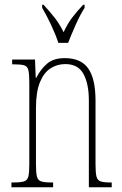

<svg xmlns="http://www.w3.org/2000/svg" viewBox="-20 -786 513 806"><path d="M28 0V-20H36Q67 -20 81 -24.5Q95 -29 99 -45Q103 -61 103 -96V-441Q103 -476 99 -492Q95 -508 81 -512Q67 -516 36 -516H31V-536H127L130 -459H132Q151 -496 178 -519Q205 -542 252 -542Q320 -542 350.5 -498.5Q381 -455 381 -363V-96Q381 -61 385 -45Q389 -29 402.5 -24.5Q416 -20 445 -20H449V0H353V-364Q353 -434 330.5 -475.5Q308 -517 254 -517Q220 -517 192 -499Q164 -481 147.5 -440.5Q131 -400 131 -333V-96Q131 -61 135 -45Q139 -29 153 -24.5Q167 -20 197 -20H203V0ZM225 -606Q214 -640 194 -682.5Q174 -725 157 -753V-766H163Q190 -736 209.5 -711.5Q229 -687 247 -651Q264 -687 282.5 -711.5Q301 -736 329 -766H335V-753Q317 -725 298 -682.5Q279 -640 266 -606Z"/></svg>

Font: Noto Serif Thai ExtraCondensed Thin
Style: Regular
Weight: 100
Width: 2
Designer: Monotype Design Team
Foundry: Monotype Imaging Inc.
Version: Version 2.001; ttfautohint (v1.8.4.7-5d5b)